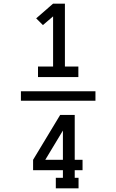

<svg xmlns="http://www.w3.org/2000/svg" viewBox="-20 -868 640 1056"><path d="M505 -314H95V-366H505ZM189 -444V-502H272V-778L216 -730L179 -767L272 -848H337V-502H411V-444ZM287 168V110H326V68H162V11L311 -236H391V11H434V68H391V110H412V168ZM229 11H326V-150Z"/></svg>

Font: Iosevka Etoile
Style: Regular
Weight: 400
Designer: Belleve Invis
Foundry: Belleve Invis
Version: Version 33.2.4